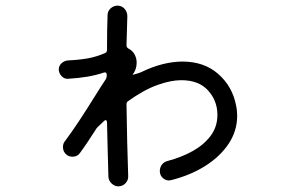

<svg xmlns="http://www.w3.org/2000/svg" viewBox="-20 -644 1040 680"><path d="M816 -271Q818 -262 819 -252.5Q820 -243 820 -234Q820 -180 789.5 -134.5Q759 -89 706.5 -56Q654 -23 586 -6Q571 -2 558.5 -12Q546 -22 546 -38Q546 -51 553.5 -61Q561 -71 574 -74Q623 -87 662.5 -109Q702 -131 726 -163Q750 -195 750 -237Q750 -287 717 -323.5Q684 -360 622 -360Q585 -360 537.5 -343Q490 -326 434 -286Q428 -282 428 -275Q429 -207 430.5 -140.5Q432 -74 434 -21Q435 -6 424.5 5Q414 16 399 16Q386 16 375.5 6Q365 -4 364 -17Q363 -59 361.5 -108.5Q360 -158 359 -210Q359 -216 356 -218Q353 -220 348 -215L326 -194Q321 -189 319 -185Q305 -163 291 -142Q277 -121 263 -102Q254 -89 237 -89Q224 -89 216 -96Q203 -106 203 -123Q203 -136 210 -144Q234 -176 261 -217Q288 -258 312.5 -297.5Q337 -337 355 -364Q358 -370 358 -375V-379Q358 -390 348 -387Q295 -369 221 -365Q208 -364 198.5 -374Q189 -384 188 -397Q188 -411 198 -420Q208 -429 221 -430Q262 -432 292 -437.5Q322 -443 352 -456Q359 -459 359 -467Q359 -504 359.5 -536Q360 -568 361 -592Q362 -606 372.5 -615Q383 -624 396 -624Q411 -624 421 -613Q431 -602 431 -587L428 -483Q428 -476 435 -472Q449 -465 456.5 -451.5Q464 -438 464 -422Q464 -397 449 -379Q449 -379 459 -381.5Q469 -384 479 -388Q520 -408 557 -417Q594 -426 626 -426Q703 -426 753 -382Q803 -338 816 -271Z"/></svg>

Font: Kiwi Maru
Style: Regular
Weight: 400
Designer: Hiroki-Chan
Version: Version 1.100